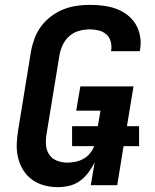

<svg xmlns="http://www.w3.org/2000/svg" viewBox="-20 -763 640 791"><path d="M219 8Q189 8 161.5 0.5Q134 -7 112 -23Q90 -39 75.5 -62.5Q61 -86 54.5 -113Q48 -140 49 -169.5Q50 -199 55 -228L108 -553Q113 -580 123 -606.5Q133 -633 150.5 -656Q168 -679 191.5 -696.5Q215 -714 241.5 -724.5Q268 -735 295.5 -739Q323 -743 350 -743Q378 -743 405.5 -739.5Q433 -736 458 -727Q483 -718 504 -702Q525 -686 538.5 -664Q552 -642 557 -614.5Q562 -587 557 -559Q557 -557 556.5 -555.5Q556 -554 556 -552H437Q437 -553 437.5 -554Q438 -555 438 -555Q441 -574 436 -592Q431 -610 418 -621.5Q405 -633 387 -637.5Q369 -642 350 -642Q328 -642 306 -636Q284 -630 266.5 -615Q249 -600 239 -579Q229 -558 225 -536L172 -212Q168 -189 169.5 -166.5Q171 -144 182.5 -126.5Q194 -109 214.5 -101Q235 -93 257 -93Q274 -93 291 -96.5Q308 -100 323.5 -108.5Q339 -117 350.5 -131Q362 -145 368 -161H277V-243H383L394 -307H294L311 -407H530L503 -243H553V-161H489L463 0H354L370 -94Q359 -72 344 -52Q329 -32 309 -17.5Q289 -3 265 2.5Q241 8 219 8Z"/></svg>

Font: Iosevka Curly Extended Oblique
Style: Bold
Weight: 700
Width: 7
Italic angle: -9°
Monospace: yes
Designer: Belleve Invis
Foundry: Belleve Invis
Version: Version 11.1.0; ttfautohint (v1.8.3)